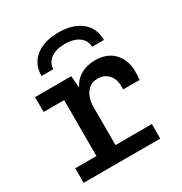

<svg xmlns="http://www.w3.org/2000/svg" viewBox="-172 -869 945 996"><g transform="rotate(-30 300.0 -370.5)"><path d="M169 0V-422H46V-511H263L269 -439Q286 -477 323 -499Q360 -521 410 -521Q483 -521 523 -477.5Q563 -434 563 -366Q563 -354 562.5 -342.5Q562 -331 560 -317H462V-340Q462 -364 452 -385Q442 -406 422.5 -419Q403 -432 373 -432Q343 -432 323 -415.5Q303 -399 293 -373Q283 -347 283 -318V0ZM42 0V-87H501V0ZM130 -589Q130 -660 181 -700.5Q232 -741 318 -741Q404 -741 454 -700.5Q504 -660 504 -589H433Q433 -627 401.5 -650Q370 -673 317 -673Q265 -673 233 -650Q201 -627 201 -589Z"/></g></svg>

Font: Chivo Mono Medium Medium
Style: Regular
Weight: 500
Monospace: yes
Version: Version 1.008